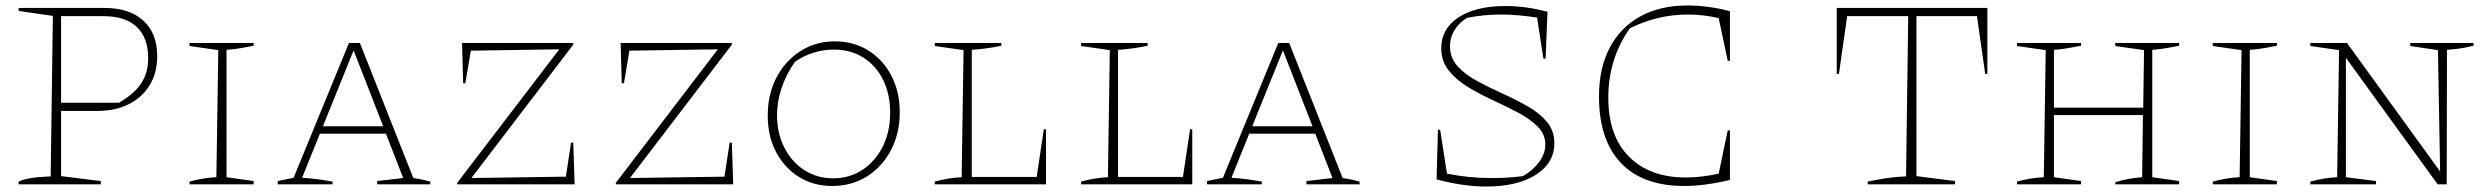

<svg xmlns="http://www.w3.org/2000/svg" viewBox="-20 -673 9097 701"><path d="M361 -644Q453 -644 503.5 -597.5Q554 -551 554 -468Q554 -408 527 -363Q500 -318 451 -293Q402 -268 336 -268H203V-30L348 -12V0H48V-10Q80 -26 165 -29L173 -615L48 -633V-644ZM358 -614H203V-298H415Q471 -331 496 -369.5Q521 -408 521 -461Q521 -535 479.5 -574.5Q438 -614 358 -614Z M672 0V-10Q697 -17 722 -21Q747 -25 770 -26L777 -490L672 -505V-516H906V-506Q886 -502 860.5 -497.5Q835 -493 807 -491V-26L906 -12V0Z M1489 -23Q1501 -21 1507.5 -20Q1514 -19 1523 -17Q1532 -15 1551 -10V0H1357V-12L1452 -23L1389 -185H1148L1083 -24Q1115 -22 1140.5 -18.5Q1166 -15 1194 -10V0H994V-12L1052 -24L1254 -516H1294ZM1159 -212H1379L1271 -489Z M1649 0V-5L2022 -493L1699 -488L1679 -369H1671L1667 -516H2073V-510L1701 -23L2046 -28L2065 -152H2073L2078 0Z M2228 0V-5L2601 -493L2278 -488L2258 -369H2250L2246 -516H2652V-510L2280 -23L2625 -28L2644 -152H2652L2657 0Z M3018 6Q2950 6 2897 -27Q2844 -60 2813.5 -118Q2783 -176 2783 -251Q2783 -329 2815 -390Q2847 -451 2902.5 -486.5Q2958 -522 3028 -522Q3097 -522 3150.5 -488.5Q3204 -455 3234.5 -396.5Q3265 -338 3265 -263Q3265 -186 3233 -125Q3201 -64 3145.5 -29Q3090 6 3018 6ZM3022 -22Q3082 -22 3129 -53Q3176 -84 3203 -138Q3230 -192 3230 -262Q3230 -329 3204.5 -381Q3179 -433 3132.5 -462.5Q3086 -492 3024 -492Q2987 -492 2950 -480.5Q2913 -469 2882 -447Q2850 -401 2833.5 -351.5Q2817 -302 2817 -252Q2817 -187 2843.5 -134.5Q2870 -82 2916.5 -52Q2963 -22 3022 -22Z M3791 -201H3799V0H3393V-10Q3418 -17 3443 -21Q3468 -25 3491 -26L3498 -490L3393 -505V-516H3636V-506Q3613 -501 3585 -497Q3557 -493 3528 -491V-27H3765Z M4325 -201H4333V0H3927V-10Q3952 -17 3977 -21Q4002 -25 4025 -26L4032 -490L3927 -505V-516H4170V-506Q4147 -501 4119 -497Q4091 -493 4062 -491V-27H4299Z M4882 -23Q4894 -21 4900.5 -20Q4907 -19 4916 -17Q4925 -15 4944 -10V0H4750V-12L4845 -23L4782 -185H4541L4476 -24Q4508 -22 4533.5 -18.5Q4559 -15 4587 -10V0H4387V-12L4445 -24L4647 -516H4687ZM4552 -212H4772L4664 -489Z M5407 8Q5364 8 5319 1.5Q5274 -5 5225 -18L5230 -199H5238L5263 -39Q5341 -23 5426 -23Q5454 -23 5482.5 -24.5Q5511 -26 5540 -30Q5577 -51 5599.5 -81.5Q5622 -112 5622 -145Q5622 -183 5594.5 -210.5Q5567 -238 5524 -261Q5481 -284 5432 -306.5Q5383 -329 5340 -355Q5297 -381 5269.5 -415.5Q5242 -450 5242 -497Q5242 -568 5305 -609.5Q5368 -651 5476 -651Q5552 -651 5630 -630L5623 -459H5615L5592 -609Q5558 -614 5525 -617Q5492 -620 5461 -620Q5397 -620 5337 -608Q5309 -592 5291.5 -564.5Q5274 -537 5274 -504Q5274 -462 5301.5 -431.5Q5329 -401 5372.5 -377.5Q5416 -354 5464.5 -332Q5513 -310 5556.5 -285.5Q5600 -261 5627.5 -228.5Q5655 -196 5655 -150Q5655 -78 5587.5 -35Q5520 8 5407 8Z M6129 6Q5978 6 5898 -78Q5818 -162 5818 -321Q5818 -424 5857 -498.5Q5896 -573 5968.5 -613Q6041 -653 6141 -653Q6176 -653 6216 -648Q6256 -643 6296 -632V-451H6288L6255 -607Q6198 -620 6143 -620Q6032 -620 5931 -570Q5852 -459 5852 -316Q5852 -177 5927.5 -101Q6003 -25 6135 -25Q6163 -25 6193 -28.5Q6223 -32 6255 -39L6288 -197H6296V-16Q6204 6 6129 6Z M7236 -644V-403H7228L7198 -614H6977V-30L7118 -12V0H6799V-10Q6836 -18 6871 -23Q6906 -28 6939 -29L6947 -614H6724L6694 -403H6686V-644Z M7344 0V-10Q7369 -17 7394 -21Q7419 -25 7442 -26L7449 -490L7344 -505V-516H7578V-506Q7558 -502 7532 -497.5Q7506 -493 7479 -491V-280H7805L7808 -490L7703 -505V-516H7936V-506Q7917 -502 7891 -497.5Q7865 -493 7838 -491V-26L7936 -12V0H7703V-8Q7754 -23 7801 -26L7804 -253H7479V-26L7578 -12V0Z M8059 0V-10Q8084 -17 8109 -21Q8134 -25 8157 -26L8164 -490L8059 -505V-516H8293V-506Q8273 -502 8247.5 -497.5Q8222 -493 8194 -491V-26L8293 -12V0Z M8780 -516H9011V-506Q8983 -499 8961 -496Q8939 -493 8914 -491L8913 0H8880L8545 -462V-26L8655 -12V0H8415V-10Q8441 -17 8465.5 -21Q8490 -25 8513 -26L8520 -490L8415 -505V-516H8549L8889 -47L8881 -490L8780 -505Z"/></svg>

Font: Piazzolla SC Thin
Style: Regular
Weight: 100
Designer: Juan Pablo del Peral
Foundry: Huerta Tipografica
Version: Version 1.330